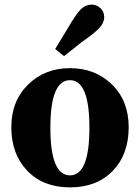

<svg xmlns="http://www.w3.org/2000/svg" viewBox="-20 -796 605 831"><path d="M283 -449Q198 -449 198 -243Q198 -37 283 -37Q367 -37 367 -243Q367 -449 283 -449ZM537 -245Q537 -128 468 -56.5Q399 15 283 15Q167 15 98 -57Q29 -129 29 -245Q29 -359 101.5 -430Q174 -501 283 -501Q392 -501 464.5 -430.5Q537 -360 537 -245ZM219 -584 274 -675Q310 -737 330.5 -756.5Q351 -776 376 -776Q398 -776 414.5 -761Q431 -746 431 -721Q431 -698 410 -675Q389 -652 334 -614L257 -553Z"/></svg>

Font: TypoPRO Source Serif Pro
Style: Bold
Weight: 700
Designer: Frank Grießhammer
Foundry: Adobe Systems Incorporated
Version: Version 1.017;PS 1.0;hotconv 1.0.79;makeotf.lib2.5.61930